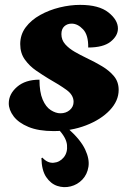

<svg xmlns="http://www.w3.org/2000/svg" viewBox="-20 -529 535 788"><path d="M200 9Q138 9 97 -8Q56 -25 36 -51.5Q16 -78 16 -105Q16 -143 50 -172.5Q84 -202 142 -202Q142 -151 155 -120.5Q168 -90 188.5 -77Q209 -64 228 -64Q251 -64 266.5 -77.5Q282 -91 282 -111Q282 -139 253 -160Q224 -181 178 -207Q155 -221 128 -239.5Q101 -258 82 -284.5Q63 -311 63 -348Q63 -387 85.5 -417Q108 -447 145 -467.5Q182 -488 225 -498.5Q268 -509 309 -509Q386 -509 425 -478Q464 -447 464 -412Q464 -382 434 -358Q404 -334 342 -334Q343 -385 321 -408.5Q299 -432 274 -432Q256 -432 244 -421Q232 -410 232 -389Q232 -365 247.5 -347.5Q263 -330 286.5 -316.5Q310 -303 335 -291Q369 -275 399 -257Q429 -239 448 -216Q467 -193 467 -160Q467 -115 430.5 -76.5Q394 -38 333 -14.5Q272 9 200 9ZM150 120 154 118Q175 141 200 139Q225 137 241.5 117Q258 97 255 66Q252 35 218 0H261Q311 45 329.5 84.5Q348 124 343 155.5Q338 187 318 208Q298 229 270 236Q242 243 215 234Q188 225 169.5 197.5Q151 170 150 120Z"/></svg>

Font: Agbalumo
Style: Regular
Weight: 400
Designer: Raphael Alegbeleye
Foundry: Sorkin Type Co.
Version: Version 1.000; ttfautohint (v1.8.4)